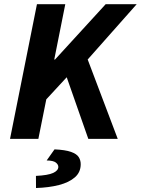

<svg xmlns="http://www.w3.org/2000/svg" viewBox="-20 -672 681 929"><path d="M28.5 0 158.8 -651.8H295.9L242.5 -383.9H246.2L491.4 -651.8H641.5L404.3 -384.1L549.7 0H407.3L302.8 -298.2L204 -191.3L165.6 0ZM154.2 237.7 153.9 179.1Q212.6 176.2 237.4 164.7Q262.2 153.1 262.2 135.5Q262.2 124.1 250.2 114.5Q238.1 104.9 205.8 104.4L243.8 50.7Q296.3 53.2 323.5 62.9Q350.7 72.5 360.6 87.7Q370.5 102.9 370.5 122.6Q370.5 161.3 342.4 185.9Q314.4 210.5 265.5 223.2Q216.5 235.8 154.2 237.7Z"/></svg>

Font: Source Sans 3 VF
Style: Italic
Weight: 200
Italic angle: -11°
Designer: Paul D. Hunt
Foundry: Adobe Systems Incorporated
Version: Version 3.042;hotconv 1.0.118;makeotfexe 2.5.65603